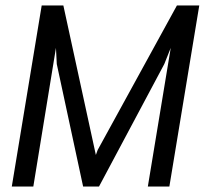

<svg xmlns="http://www.w3.org/2000/svg" viewBox="-20 -680 746 700"><path d="M597.5 0H519L602.5 -505.5L579 -446.5L341 0H283L187 -446.5L184 -505.5L101.5 0H23L132 -660H211Q326 -133 329.5 -115L336 -133L625 -660H706.5Z"/></svg>

Font: Lucymar Sans
Style: Italic
Weight: 400
Italic angle: -10°
Foundry: The League of Moveable Type (original font) / Main changes by Cristiano Sobral with portions from Mirco Monsees
Version: Version 2.00;August 30, 2020;FontCreator 13.0.0.2681 64-bit